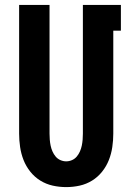

<svg xmlns="http://www.w3.org/2000/svg" viewBox="-20 -755 540 783"><path d="M250 8Q222 8 195 2Q168 -4 144.5 -18.5Q121 -33 103.5 -55Q86 -77 76 -102.5Q66 -128 62 -155.5Q58 -183 58 -210V-735H182V-210Q182 -198 183 -185.5Q184 -173 186.5 -161Q189 -149 194 -137.5Q199 -126 207 -116.5Q215 -107 226.5 -102Q238 -97 250 -97Q262 -97 273.5 -102Q285 -107 293 -116.5Q301 -126 306 -137.5Q311 -149 313.5 -161Q316 -173 317 -185.5Q318 -198 318 -210V-735H473V-630H442V-210Q442 -183 438 -155.5Q434 -128 424 -102.5Q414 -77 396.5 -55Q379 -33 355.5 -18.5Q332 -4 305 2Q278 8 250 8Z"/></svg>

Font: Iosevka Term Curly Extrabold
Style: Regular
Weight: 800
Designer: Belleve Invis
Foundry: Belleve Invis
Version: Version 32.3.0